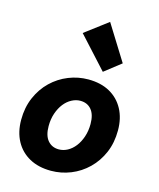

<svg xmlns="http://www.w3.org/2000/svg" viewBox="-124 -924 848 1023"><g transform="rotate(15 300.0 -412.0)"><path d="M255 12Q186 12 136 -15.5Q86 -43 59 -93Q32 -143 32 -210Q32 -278 56 -333.5Q80 -389 121 -428.5Q162 -468 214.5 -489Q267 -510 323 -510Q392 -510 441.5 -482.5Q491 -455 518 -405Q545 -355 545 -288Q545 -220 521.5 -165Q498 -110 457 -70Q416 -30 363.5 -9Q311 12 255 12ZM266 -109Q291 -109 314 -121.5Q337 -134 355 -157Q373 -180 384 -212.5Q395 -245 395 -283Q395 -335 372.5 -362Q350 -389 311 -389Q287 -389 263.5 -376.5Q240 -364 222 -341Q204 -318 193 -286Q182 -254 182 -215Q182 -163 205 -136Q228 -109 266 -109ZM386 -569 229 -741 355 -836 477 -640Z"/></g></svg>

Font: Source Code Pro ExtraLight ExtraBold
Style: Italic
Weight: 800
Italic angle: -11°
Monospace: yes
Version: Version 1.016;hotconv 1.0.116;makeotfexe 2.5.65601